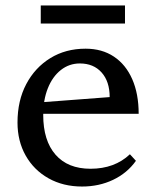

<svg xmlns="http://www.w3.org/2000/svg" viewBox="-20 -670 571 702"><path d="M280 12Q211 12 157.5 -18Q104 -48 74 -101Q44 -154 44 -222Q44 -302 76 -362.5Q108 -423 164 -457.5Q220 -492 293 -492Q353 -492 396.5 -463Q440 -434 463.5 -380.5Q487 -327 487 -254H104V-294L381 -315Q381 -372 351.5 -405Q322 -438 272 -438Q233 -438 202.5 -414Q172 -390 155 -347.5Q138 -305 138 -250Q138 -156 183 -104.5Q228 -53 311 -53Q399 -53 455 -106L477 -82Q445 -37 393.5 -12.5Q342 12 280 12ZM129 -584V-650H437V-584Z"/></svg>

Font: Platypi Light
Style: Regular
Weight: 300
Designer: David Sargent
Foundry: Bolt Cutter Type
Version: Version 1.200